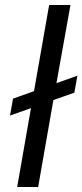

<svg xmlns="http://www.w3.org/2000/svg" viewBox="-20 -749 330 769"><path d="M48.8 0 104 -315.9 20 -286.1 32.2 -354 116.2 -383.8 176.8 -729H262.2L206.1 -416L290 -445.8L277.8 -377.9L193.8 -348.1L132.8 0Z"/></svg>

Font: Hubot Sans
Style: Italic
Weight: 400
Italic angle: -10°
Designer: Deni Anggara
Foundry: GitHub
Version: Version 1.001;gftools[0.9.31]